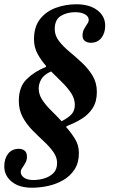

<svg xmlns="http://www.w3.org/2000/svg" viewBox="-21 -672 532 898"><path d="M129 206Q68 206 33.5 177.5Q-1 149 -1 106Q-1 70 17 47Q35 24 67 24Q83 24 94 32.5Q105 41 105 61Q105 77 98 89.5Q91 102 83.5 112.5Q76 123 76 132Q76 148 91.5 159Q107 170 135 170Q160 170 185.5 162.5Q211 155 228.5 138Q246 121 246 90Q246 63 228 38Q210 13 183.5 -11.5Q157 -36 130 -63.5Q103 -91 85 -124.5Q67 -158 67 -200Q67 -266 104 -302Q141 -338 194 -359L195 -363Q171 -390 154.5 -420.5Q138 -451 138 -488Q138 -547 166.5 -583Q195 -619 240.5 -635.5Q286 -652 336 -652Q398 -652 434.5 -624Q471 -596 471 -552Q471 -517 453 -494.5Q435 -472 404 -472Q388 -472 376.5 -480Q365 -488 365 -505Q365 -523 372.5 -536.5Q380 -550 387 -560Q394 -570 394 -579Q394 -595 376.5 -605Q359 -615 331 -615Q292 -615 263.5 -597.5Q235 -580 235 -536Q235 -506 254.5 -480.5Q274 -455 303.5 -430.5Q333 -406 362.5 -378.5Q392 -351 412 -318Q432 -285 432 -242Q432 -197 412.5 -166.5Q393 -136 360.5 -116Q328 -96 290 -82L289 -77Q312 -51 330 -22Q348 7 348 44Q348 89 328 120Q308 151 275.5 170Q243 189 204.5 197.5Q166 206 129 206ZM267 -105Q297 -120 313 -137Q329 -154 329 -182Q329 -210 312 -236Q295 -262 269.5 -287Q244 -312 218 -338Q185 -323 172.5 -302Q160 -281 160 -258Q160 -231 176 -206Q192 -181 217 -156.5Q242 -132 267 -105Z"/></svg>

Font: STIX Two Text SemiBold
Style: Italic
Weight: 600
Italic angle: -12°
Designer: Ross Mills, John Hudson & Paul Hanslow, Tiro Typeworks Ltd; with prior portions MicroPress Inc. and Coen Hoffman, Elsevi
Foundry: Tiro Typeworks Ltd
Version: Version 2.13 b171